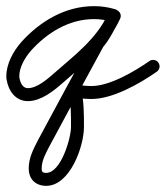

<svg xmlns="http://www.w3.org/2000/svg" viewBox="-34 -292 537 622"><path d="M353.2 -236.1C356.4 -247.3 350 -258.9 338.9 -262.2C315.8 -268.9 294.7 -272.1 270.5 -272.1C177.2 -272.1 95.3 -223 34.4 -155C34.4 -155 34.3 -154.9 34.2 -154.8C34.1 -154.8 34.1 -154.7 34.1 -154.7C8.4 -124.7 -13.5 -85.1 -13.5 -44.8C-13.5 -41.4 -13.3 -38 -12.7 -34.6C-6.8 2 15.8 35.6 56.6 35.6C98 35.6 138.5 3.6 167.9 -22.2C239.5 -85.4 314.5 -142.1 355.1 -231.3C360.7 -243.6 354.5 -254.2 345.3 -258.8C336.2 -263.4 324 -261.9 317.5 -250C302.2 -221.7 288 -190.1 267.1 -165.7C267 -165.6 266.4 -164.7 265.8 -163.9C265.2 -163 264.6 -162.1 264.6 -162.1C205.5 -53.9 146.7 54.5 88.5 163.1C88.5 163.1 88.4 163.2 88.4 163.3C88.3 163.4 88.3 163.5 88.3 163.5C73.4 192.6 59 220.2 59 254.1C59 285.8 78.4 307.6 110.5 309.9C112.2 310.1 114 310.1 115.7 310.1C192.5 310.1 238 182.9 238 119C238 79.8 238.2 34.8 228.3 -3.3C226.7 -9.7 217.3 -3.9 209.9 3.8C202.6 11.6 197.3 21.2 203.8 22.6C223.5 26.6 242.3 28.7 262.6 28.7C331.4 28.7 418.7 -21 474 -59.8C483.5 -66.5 485.9 -79.5 479.2 -89C472.5 -98.5 459.5 -100.9 450 -94.2C402.4 -60.9 321.8 -13.3 262.6 -13.3C245.1 -13.3 229.2 -15.1 212.2 -18.6C205.8 -19.9 198.8 -16.6 193.9 -11.4C188.9 -6.2 186 0.9 187.7 7.3C196.7 41.7 196 83.6 196 119C196 156.7 163.1 268.1 115.7 268.1C115 268.1 114.2 268.1 113.5 268.1C103.3 267.3 101 264 101 254.1C101 227.6 114.1 205.3 125.7 182.5C125.7 182.5 125.7 182.6 125.6 182.7C125.6 182.8 125.5 182.9 125.5 182.9C183.7 74.4 242.4 -33.8 301.4 -141.9C301.5 -142 300.8 -141.1 300.2 -140.1C299.5 -139.2 298.9 -138.3 298.9 -138.3C322 -165.2 337.7 -199 354.5 -230C360.9 -241.9 354.3 -252.7 344.7 -257.5C335.1 -262.3 322.5 -261 316.9 -248.7C279.1 -165.7 206.8 -112.5 140.1 -53.8C119.9 -35.9 85.8 -6.4 56.6 -6.4C38.1 -6.4 31.2 -26 28.7 -41.4C28.5 -42.5 28.5 -43.7 28.5 -44.8C28.5 -74.7 47.1 -105.3 65.9 -127.3C65.9 -127.3 65.9 -127.2 65.8 -127.2C65.7 -127.1 65.6 -127 65.6 -127C118.5 -186 189.3 -230.1 270.5 -230.1C290.8 -230.1 307.9 -227.4 327.1 -221.8C338.3 -218.6 349.9 -225 353.2 -236.1Z"/></svg>

Font: FRB American Cursive Guidelines Arrows Medium
Style: Italic
Weight: 500
Italic angle: -25°
Version: Version 2.0;Modular Font Editor K font №1